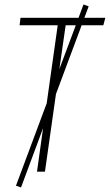

<svg xmlns="http://www.w3.org/2000/svg" viewBox="-20 -761 487 851"><path d="M438 -648.9H341.8L228 -344.2L179.2 0H144L170.9 -192.9L73.2 69.8L50.8 62L187 -303.2L235.8 -648.9H66.9L70.8 -682.1H328.1L350.1 -741.2L373 -732.9L354 -682.1H446.8ZM243.2 -455.1 315.9 -648.9H271Z"/></svg>

Font: Fira Sans Compressed UltraLight
Style: Italic
Weight: 200
Width: 3
Italic angle: -8°
Designer: Carrois Corporate & Edenspiekermann AG
Foundry: Carrois Corporate GbR & Edenspiekermann AG
Version: Version 4.203;PS 004.203;hotconv 1.0.88;makeotf.lib2.5.64775